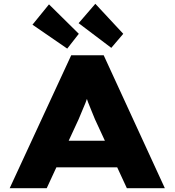

<svg xmlns="http://www.w3.org/2000/svg" viewBox="-20 -991 919 1011"><path d="M31 0 355 -700H526L848 0H648L480 -363Q470 -388 461 -409.5Q452 -431 444.5 -450.5Q437 -470 430.5 -490Q424 -510 419 -531L457 -532Q451 -510 444.5 -489.5Q438 -469 430 -449Q422 -429 413 -408.5Q404 -388 394 -363L226 0ZM185 -110 246 -250H632L669 -110ZM566 -739 394 -869 482 -971 629 -813ZM334 -735 151 -861 238 -968 395 -813Z"/></svg>

Font: Lexend Mega ExtraBold
Style: Regular
Weight: 800
Designer: Bonnie Shaver-Troup, Thomas Jockin
Foundry: Lexend
Version: Version 1.007